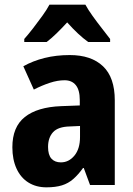

<svg xmlns="http://www.w3.org/2000/svg" viewBox="-20 -793 572 823"><path d="M279 -557Q371 -557 421.5 -509Q472 -461 472 -363V0H366L339 -73H336Q316 -45 294.5 -26Q273 -7 245.5 1.5Q218 10 179 10Q135 10 102 -10.5Q69 -31 51 -70Q33 -109 33 -162Q33 -249 86.5 -291.5Q140 -334 242 -338L322 -341V-364Q322 -407 305 -428Q288 -449 257 -449Q227 -449 193.5 -438Q160 -427 125 -409L80 -509Q121 -532 171 -544.5Q221 -557 279 -557ZM280 -251Q229 -250 207.5 -226.5Q186 -203 186 -163Q186 -129 200.5 -113Q215 -97 241 -97Q275 -97 299 -126Q323 -155 323 -206V-253ZM346 -773Q358 -751 377 -724.5Q396 -698 416 -672.5Q436 -647 452 -626V-613H358Q337 -628 314 -649.5Q291 -671 268 -697Q244 -671 222.5 -650Q201 -629 180 -613H84V-626Q101 -645 121.5 -671.5Q142 -698 161.5 -725Q181 -752 192 -773Z"/></svg>

Font: Noto Sans Display SemiCondensed
Style: Regular
Weight: 400
Width: 4
Version: Version 2.003